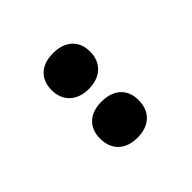

<svg xmlns="http://www.w3.org/2000/svg" viewBox="-8 -934 496 496"><g transform="rotate(45 240.5 -685.5)"><path d="M83 -685C83 -640 109 -615 148 -615C188 -615 214 -642 214 -685C214 -729 188 -756 148 -756C109 -756 83 -731 83 -685ZM260 -685C260 -641 285 -615 325 -615C367 -615 392 -642 392 -685C392 -729 367 -756 325 -756C286 -756 260 -731 260 -685Z"/></g></svg>

Font: Noto Sans Kannada ExtraCondensed ExtraBold
Style: Regular
Weight: 800
Width: 2
Designer: Jelle Bosma - Monotype Design Team
Foundry: Monotype Imaging Inc.
Version: Version 2.005